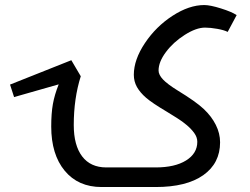

<svg xmlns="http://www.w3.org/2000/svg" viewBox="-20 -505 998 765"><path d="M301.8 -201.2Q273.9 -112.8 273.9 -6.8Q273.9 74.2 307.4 118.2Q340.8 162.1 403.8 162.1H600.1Q676.8 162.1 721.4 134.3Q766.1 106.4 766.1 60.1Q766.1 42 754.2 25.4Q742.2 8.8 724.4 -6.3Q706.5 -21.5 685.3 -34.7Q664.1 -47.9 646 -59.1Q585.9 -94.7 562 -115.5Q538.1 -136.2 525.6 -158.4Q513.2 -180.7 513.2 -207Q513.2 -267.1 557.4 -333.3Q601.6 -399.4 667.5 -442.1Q733.4 -484.9 793.9 -484.9Q817.4 -484.9 860.4 -471.4Q903.3 -458 922.9 -444.8L887.2 -377.9Q872.6 -385.3 845.5 -390.1Q818.4 -395 796.9 -395Q761.7 -395 716.1 -366Q670.4 -336.9 641.1 -297.6Q611.8 -258.3 611.8 -224.1Q611.8 -207 629.6 -188.2Q647.5 -169.4 687 -145Q760.7 -100.1 791.7 -70.8Q822.8 -41.5 839.8 -7.6Q856.9 26.4 856.9 62Q856.9 145.5 790 192.9Q723.1 240.2 600.1 240.2H384.8Q291.5 240.2 237.8 175.3Q184.1 110.4 184.1 -1Q184.1 -53.2 190.7 -90.3Q197.3 -127.4 213.9 -168.9L36.1 -118.2L20 -168L264.2 -265.1Z"/></svg>

Font: Noto Kufi Arabic
Style: Regular
Weight: 400
Designer: Monotype Design team
Foundry: Monotype Imaging Inc.
Version: Version 1.02